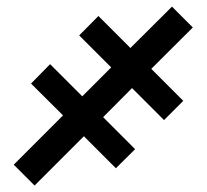

<svg xmlns="http://www.w3.org/2000/svg" viewBox="-20 -574 640 594"><path d="M576.5 -489 448 -361 547 -262 487.5 -202.5 388.5 -301.5 299 -211.5 398 -112.5 338.5 -53.5 239.5 -152.5 87 0 22.5 -64.5 175 -217 76 -315.5 135 -375.5 234.5 -276 324 -365.5 225 -464.5 284.5 -524.5 383.5 -425.5 512 -553.5Z"/></svg>

Font: JuliaMono
Style: Italic
Weight: 400
Italic angle: -9°
Monospace: yes
Designer: cormullion
Foundry: corm
Version: Version 0.057; ttfautohint (v1.8.4)